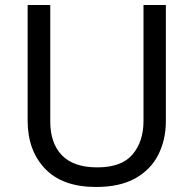

<svg xmlns="http://www.w3.org/2000/svg" viewBox="-20 -734 771 764"><path d="M640 -252Q640 -178 610 -118.5Q580 -59 518.5 -24.5Q457 10 362 10Q229 10 159.5 -62.5Q90 -135 90 -254V-714H180V-251Q180 -164 226.5 -116Q273 -68 367 -68Q464 -68 507.5 -119.5Q551 -171 551 -252V-714H640Z"/></svg>

Font: hindi115
Style: Book
Weight: 400
Designer: Jelle Bosma - Monotype Design Team
Foundry: Monotype Imaging Inc.
Version: Version 2.003